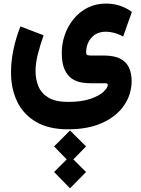

<svg xmlns="http://www.w3.org/2000/svg" viewBox="-20 -459 770 1047"><path d="M361.8 252.4 449.2 339.4 379.9 410.2 449.2 479 361.8 567.9 274.9 479 343.8 410.2 274.9 339.4ZM350.6 246.1Q245.6 246.1 176.5 205.6Q107.4 165 73.7 95Q40 24.9 40 -64.5Q40 -124 53.2 -187.7Q66.4 -251.5 91.3 -314.9L217.8 -266.6Q199.2 -213.9 186.5 -164.1Q173.8 -114.3 173.8 -71.8Q173.8 -25.9 189.9 12.5Q206.1 50.8 244.6 73.7Q283.2 96.7 350.6 96.7Q425.8 96.7 473.9 79.8Q522 63 544.9 41Q567.9 19 567.9 3.9Q567.9 -4.9 555.2 -4.9H476.1Q453.1 -4.9 425.8 -9Q398.4 -13.2 373.5 -29.1Q348.6 -44.9 332.8 -78.6Q316.9 -112.3 316.9 -170.9Q316.9 -222.2 333.7 -270Q350.6 -317.9 382.1 -356.2Q413.6 -394.5 458 -417Q502.4 -439.5 557.1 -439.5Q637.2 -439.5 699.2 -394L651.4 -259.8Q624.5 -274.4 600.6 -280.3Q576.7 -286.1 558.1 -286.1Q507.3 -286.1 478.5 -253.4Q449.7 -220.7 449.7 -171.4Q449.7 -160.6 458 -158.4Q466.3 -156.2 476.1 -156.2H545.4Q603.5 -156.2 636.7 -138.4Q669.9 -120.6 683.8 -89.4Q697.8 -58.1 697.8 -18.1Q697.8 54.7 657.2 114.7Q616.7 174.8 539.3 210.4Q461.9 246.1 350.6 246.1Z"/></svg>

Font: Vazirmatn UI FD Black
Style: Regular
Weight: 900
Designer: Saber Rastikerdar
Foundry: Saber Rastikerdar
Version: Version 33.003